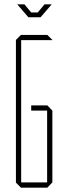

<svg xmlns="http://www.w3.org/2000/svg" viewBox="-20 -860 303 880"><path d="M77 -676V-700H197L220 -677V-676ZM76 0 53 -23V-24H196V0ZM53 -24V-677L76 -700H77V-24ZM123 -353V-377H196V-353ZM196 0V-377H197L220 -353V-24L197 0ZM110 -781 91 -803H185L166 -781ZM91 -803 60 -839V-840H92L123 -803ZM153 -803 184 -840H216V-839L185 -803Z"/></svg>

Font: Foldit Thin
Style: Regular
Weight: 100
Designer: Sophia Tai
Foundry: Sophia Tai
Version: Version 1.003